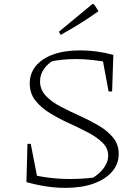

<svg xmlns="http://www.w3.org/2000/svg" viewBox="-20 -901 672 930"><path d="M297 9Q252 9 205 2Q158 -5 108 -19L125 -58Q170 -46 219 -40Q268 -34 320 -34Q350 -34 381 -36Q412 -38 443 -42L419 -34Q444 -47 463 -65Q482 -83 493 -104Q504 -125 504 -147Q504 -183 476.5 -210Q449 -237 406 -259.5Q363 -282 314.5 -304Q266 -326 222.5 -352.5Q179 -379 151.5 -414Q124 -449 124 -497Q124 -546 154 -582Q184 -618 238.5 -637.5Q293 -657 368 -657Q408 -657 449 -651.5Q490 -646 529 -635L517 -597Q474 -605 431 -610Q388 -615 347 -615Q313 -615 280.5 -611.5Q248 -608 217 -602L241 -609Q212 -594 193 -567Q174 -540 174 -507Q174 -467 201.5 -437.5Q229 -408 272 -385.5Q315 -363 364 -341Q413 -319 456.5 -293.5Q500 -268 527.5 -235Q555 -202 555 -156Q555 -106 522.5 -69Q490 -32 432.5 -11.5Q375 9 297 9ZM165 -19H108L113 -204H129ZM506 -458 473 -635H529L523 -458ZM274 -732 265 -747 427 -881H435L457 -847Q413 -815 367 -786.5Q321 -758 274 -732Z"/></svg>

Font: Piazzolla Thin Thin
Style: Regular
Weight: 250
Version: Version 2.005